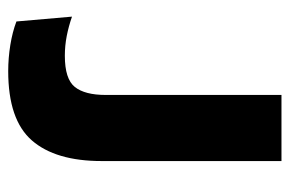

<svg xmlns="http://www.w3.org/2000/svg" viewBox="-136 -542 689 456"><g transform="rotate(90 208.0 -314.5)"><path d="M149.5 10Q118.5 10 87.5 5Q56.5 0 31.5 -9.5L20 -141.5Q43 -133.5 66 -129Q89 -124.5 113 -124.5Q168 -124.5 187 -148.2Q206 -172 206 -221.5V-639H363V-212Q363 -102.5 314 -46.2Q265 10 149.5 10Z"/></g></svg>

Font: Anek Telugu Medium
Style: Bold
Weight: 700
Version: Version 1.003